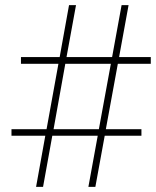

<svg xmlns="http://www.w3.org/2000/svg" viewBox="-20 -731 610 751"><path d="M362.3 -200.2H184.6L148.4 0H121.1L157.2 -200.2H24.9V-225.6H162.1L208.5 -481.4H62V-507.8H213.4L250 -710.9H277.3L240.2 -507.8H418.5L455.6 -710.9H482.9L445.8 -507.8H569.8V-481.4H440.9L394 -225.6H533.2V-200.2H389.6L353 0H325.7ZM189.5 -225.6H366.7L413.6 -481.4H235.4Z"/></svg>

Font: RobotoDraft Thin
Style: Regular
Weight: 250
Version: Version 2.001153; 2014